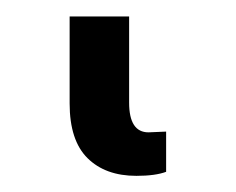

<svg xmlns="http://www.w3.org/2000/svg" viewBox="-20 21 286 233"><path d="M64.5 146.5V41H136.7V145.5Q136.7 181.6 160.2 181.6L181.6 180.7V229.5Q168.5 234.4 145.5 234.4Q107.9 234.4 86.2 212.9Q64.5 191.4 64.5 146.5Z"/></svg>

Font: Pretendard Std
Style: Regular
Weight: 400
Designer: Base glyphs from Inter by Rasmus Andersson; Hangeul glyphs from Noto Sans CJK(Source Han Sans) by Jang Soo-young and Kan
Foundry: Kil Hyung-jin
Version: Version 1.309